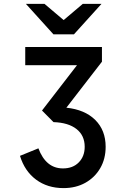

<svg xmlns="http://www.w3.org/2000/svg" viewBox="-20 -752 656 985"><path d="M306 213Q223.5 213 165 169.5Q106.5 126 82.5 47.5L177 9Q196 60 227.5 86Q259 112 303 112Q354 112 384.2 81Q414.5 50 414.5 1Q414.5 -57 372.5 -90Q330.5 -123 254.5 -125.5L195.5 -185L375 -417.5H109.5V-511H503V-435.5L320.5 -199.5Q415.5 -189.5 468.8 -136.5Q522 -83.5 522 1Q522 63 494.2 110.8Q466.5 158.5 417.8 185.8Q369 213 306 213ZM254 -576 113 -732H208.5L306.5 -649L404.5 -732H500.5L359.5 -576Z"/></svg>

Font: Overpass Mono Light SemiBold
Style: Regular
Weight: 600
Monospace: yes
Version: Version 4.000